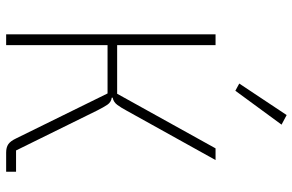

<svg xmlns="http://www.w3.org/2000/svg" viewBox="-188 -788 975 640"><g transform="rotate(90 300.0 -467.5)"><path d="M94 -698H130V-370H292L474 -698H513L348 -401Q339 -384 329.5 -371Q320 -358 305 -355V-352Q320 -350 328.5 -337.5Q337 -325 348 -303L481 -33H552V0H488Q471 0 460.5 -7Q450 -14 441 -33L291 -338H130V0H94ZM282 -764 258 -777 363 -935 395 -918Z"/></g></svg>

Font: IBM Plex Mono ExtraLight
Style: Regular
Weight: 200
Monospace: yes
Designer: Mike Abbink, Paul van der Laan, Pieter van Rosmalen
Foundry: Bold Monday
Version: Version 2.3